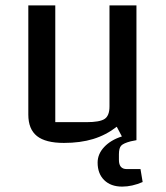

<svg xmlns="http://www.w3.org/2000/svg" viewBox="-20 -520 616 712"><path d="M509 155Q470 172 433 172Q391 172 366.5 148Q342 124 342 83Q342 51 366.5 25Q391 -1 432 -14L413 -50Q373 -19 325.5 -4.5Q278 10 217 10Q149 10 117 -15.5Q85 -41 85 -95V-500H185V-67H301Q350 -67 368 -79Q386 -91 386 -125V-500H486V0H485L465 4Q438 11 429.5 20Q421 29 421 52V73Q421 107 450 107H501Z"/></svg>

Font: Changa
Style: Regular
Weight: 400
Designer: Eduardo Rodriguez Tunni
Foundry: Eduardo Rodriguez Tunni
Version: Version 2.002; ttfautohint (v1.5.10-5e6f)